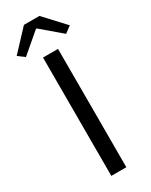

<svg xmlns="http://www.w3.org/2000/svg" viewBox="-257 -983 808 1030"><g transform="rotate(-30 146.5 -468.0)"><path d="M-18 -811 22 -781 144 -885H149L271 -781L311 -811L195 -936H99ZM100 0H193V-733H100Z"/></g></svg>

Font: Spoqa Han Sans Neo Regular
Style: Regular
Weight: 400
Designer: [Spoqa Han Sans Neo] Dong-huui Kim  Younghwa Kang  Yujin Lee  [Noto Sans] Ryoko NISHIZUKA  (kana & ideographs); Paul D. 
Foundry: Spoqa (http://www.spoqa-han-sans.com)
Version: Version 1.000